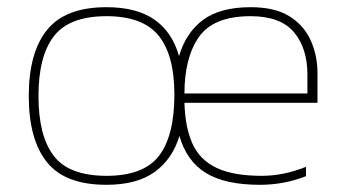

<svg xmlns="http://www.w3.org/2000/svg" viewBox="-20 -504 963 534"><path d="M276 10Q161 10 110.5 -53Q60 -116 60 -237Q60 -358 111 -421Q162 -484 276 -484Q360 -484 409.5 -449.5Q459 -415 478 -348Q497 -413 544.5 -448.5Q592 -484 677 -484Q744 -484 784.5 -459Q825 -434 844 -392Q863 -350 863 -300V-218H493Q495 -149 515.5 -104Q536 -59 582.5 -37Q629 -15 708 -15Q769 -15 831 -40V-14Q770 10 703 10Q606 10 552.5 -23Q499 -56 479 -126Q460 -62 410.5 -26Q361 10 276 10ZM276 -15Q380 -15 422.5 -71Q465 -127 465 -241Q465 -351 421 -405Q377 -459 276 -459Q173 -459 130 -403.5Q87 -348 87 -237Q87 -126 129.5 -70.5Q172 -15 276 -15ZM493 -244H835V-296Q835 -370 797.5 -414.5Q760 -459 677 -459Q574 -459 533.5 -401.5Q493 -344 493 -244Z"/></svg>

Font: Kanit Thin
Style: Regular
Weight: 250
Designer: Katatrad Team
Foundry: CadsonDemak
Version: Version 2.000; ttfautohint (v1.8.3)